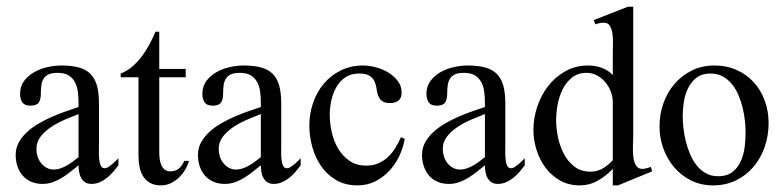

<svg xmlns="http://www.w3.org/2000/svg" viewBox="-20 -543 2344 574"><path d="M334 -48.8Q327.1 -39.6 318.6 -29.5Q310.1 -19.5 300 -11.5Q290 -3.4 278.3 1.7Q266.6 6.8 253.9 6.8Q242.2 6.8 234.6 2Q227.1 -2.9 222.7 -11Q218.3 -19 216.6 -28.8Q214.8 -38.6 214.8 -48.8Q202.6 -39.1 190.4 -29.3Q178.2 -19.5 165 -11.5Q151.9 -3.4 137.7 1.7Q123.5 6.8 106.9 6.8Q87.9 6.8 73 0.2Q58.1 -6.3 47.9 -18.1Q37.6 -29.8 32.2 -45.7Q26.9 -61.5 26.9 -80.1Q26.9 -100.6 36.4 -117.7Q45.9 -134.8 61.5 -148.9Q77.1 -163.1 97.2 -174.6Q117.2 -186 138.2 -195.1Q159.2 -204.1 179.2 -210.9Q199.2 -217.8 214.8 -223.1V-236.8Q214.8 -253.9 212.6 -269.8Q210.4 -285.6 203.6 -298.1Q196.8 -310.5 184.6 -317.9Q172.4 -325.2 151.9 -325.2Q135.3 -325.2 125.2 -320.6Q115.2 -315.9 110.1 -307.4Q105 -298.8 103.5 -287.4Q102.1 -275.9 102.1 -262.2Q102.1 -245.6 95.7 -236.3Q89.4 -227.1 70.8 -227.1Q53.7 -227.1 46.9 -236.8Q40 -246.6 40 -262.2Q40 -285.2 52.2 -301.3Q64.5 -317.4 82.8 -327.6Q101.1 -337.9 122.6 -342.5Q144 -347.2 163.1 -347.2Q194.8 -347.2 216.6 -341.1Q238.3 -335 251.5 -321Q264.6 -307.1 270.3 -285.4Q275.9 -263.7 275.9 -231.9V-117.2Q275.9 -103 275.6 -87.4Q275.4 -71.8 277.8 -58.1Q279.3 -51.3 282.5 -45.7Q285.6 -40 293.9 -40Q298.3 -40 304 -43.7Q309.6 -47.4 315.4 -52.2Q321.3 -57.1 326.4 -62.3Q331.5 -67.4 334 -69.8ZM214.8 -202.1Q198.2 -195.3 176.3 -186.3Q154.3 -177.2 135 -164.8Q115.7 -152.3 102.3 -135.7Q88.9 -119.1 88.9 -97.2Q88.9 -86.4 92.3 -75.4Q95.7 -64.5 102.5 -55.7Q109.4 -46.9 119.1 -41.5Q128.9 -36.1 141.1 -36.1Q150.9 -36.1 160.9 -39.6Q170.9 -43 180.4 -48.6Q189.9 -54.2 198.7 -60.8Q207.5 -67.4 214.8 -73.2Z M544.9 -62Q541 -48.3 533.2 -35.2Q525.4 -22 514.4 -11.7Q503.4 -1.5 490 4.9Q476.6 11.2 460.9 11.2Q441.4 11.2 428.5 3.7Q415.5 -3.9 407.7 -16.4Q399.9 -28.8 397 -44.9Q394 -61 394 -78.1V-312H340.8V-323.2Q359.9 -330.6 375.7 -344.2Q391.6 -357.9 404.5 -375.2Q417.5 -392.6 427.5 -411.6Q437.5 -430.7 444.8 -448.2H456.1V-336.9H535.2V-312H456.1V-86.9Q456.1 -78.6 457.3 -68.8Q458.5 -59.1 461.9 -50.5Q465.3 -42 471.9 -36.4Q478.5 -30.8 488.8 -30.8Q505.4 -30.8 515.1 -39.3Q524.9 -47.9 530.8 -62Z M878.9 -48.8Q872.1 -39.6 863.5 -29.5Q855 -19.5 845 -11.5Q835 -3.4 823.2 1.7Q811.5 6.8 798.8 6.8Q787.1 6.8 779.5 2Q772 -2.9 767.6 -11Q763.2 -19 761.5 -28.8Q759.8 -38.6 759.8 -48.8Q747.6 -39.1 735.4 -29.3Q723.1 -19.5 710 -11.5Q696.8 -3.4 682.6 1.7Q668.5 6.8 651.9 6.8Q632.8 6.8 617.9 0.2Q603 -6.3 592.8 -18.1Q582.5 -29.8 577.1 -45.7Q571.8 -61.5 571.8 -80.1Q571.8 -100.6 581.3 -117.7Q590.8 -134.8 606.4 -148.9Q622.1 -163.1 642.1 -174.6Q662.1 -186 683.1 -195.1Q704.1 -204.1 724.1 -210.9Q744.1 -217.8 759.8 -223.1V-236.8Q759.8 -253.9 757.6 -269.8Q755.4 -285.6 748.5 -298.1Q741.7 -310.5 729.5 -317.9Q717.3 -325.2 696.8 -325.2Q680.2 -325.2 670.2 -320.6Q660.2 -315.9 655 -307.4Q649.9 -298.8 648.4 -287.4Q647 -275.9 647 -262.2Q647 -245.6 640.6 -236.3Q634.3 -227.1 615.7 -227.1Q598.6 -227.1 591.8 -236.8Q585 -246.6 585 -262.2Q585 -285.2 597.2 -301.3Q609.4 -317.4 627.7 -327.6Q646 -337.9 667.5 -342.5Q689 -347.2 708 -347.2Q739.7 -347.2 761.5 -341.1Q783.2 -335 796.4 -321Q809.6 -307.1 815.2 -285.4Q820.8 -263.7 820.8 -231.9V-117.2Q820.8 -103 820.6 -87.4Q820.3 -71.8 822.8 -58.1Q824.2 -51.3 827.4 -45.7Q830.6 -40 838.9 -40Q843.3 -40 848.9 -43.7Q854.5 -47.4 860.4 -52.2Q866.2 -57.1 871.3 -62.3Q876.5 -67.4 878.9 -69.8ZM759.8 -202.1Q743.2 -195.3 721.2 -186.3Q699.2 -177.2 679.9 -164.8Q660.6 -152.3 647.2 -135.7Q633.8 -119.1 633.8 -97.2Q633.8 -86.4 637.2 -75.4Q640.6 -64.5 647.5 -55.7Q654.3 -46.9 664.1 -41.5Q673.8 -36.1 686 -36.1Q695.8 -36.1 705.8 -39.6Q715.8 -43 725.3 -48.6Q734.9 -54.2 743.7 -60.8Q752.4 -67.4 759.8 -73.2Z M1189.9 -127.9Q1185.5 -101.6 1173.8 -76.7Q1162.1 -51.8 1143.8 -32.2Q1125.5 -12.7 1101.6 -0.7Q1077.6 11.2 1048.8 11.2Q1012.2 11.2 985.1 -4.6Q958 -20.5 940.2 -46.1Q922.4 -71.8 913.6 -103.8Q904.8 -135.7 904.8 -168Q904.8 -203.1 916 -235.6Q927.2 -268.1 948.2 -293Q969.2 -317.9 999 -332.5Q1028.8 -347.2 1065.9 -347.2Q1083 -347.2 1103 -342Q1123 -336.9 1140.1 -326.7Q1157.2 -316.4 1168.9 -301.3Q1180.7 -286.1 1180.7 -266.1Q1180.7 -249.5 1171.1 -242.2Q1161.6 -234.9 1146 -234.9Q1129.4 -234.9 1121.6 -241.5Q1113.8 -248 1110.4 -257.8Q1106.9 -267.6 1105.5 -279.1Q1104 -290.5 1099.4 -300.3Q1094.7 -310.1 1084.5 -316.7Q1074.2 -323.2 1053.7 -323.2Q1029.3 -323.2 1012.5 -311.8Q995.6 -300.3 985.4 -282.2Q975.1 -264.2 970.5 -242.4Q965.8 -220.7 965.8 -200.2Q965.8 -175.3 971.7 -148.4Q977.5 -121.6 990.7 -99.1Q1003.9 -76.7 1024.7 -62.3Q1045.4 -47.9 1074.7 -47.9Q1095.2 -47.9 1111.3 -54.9Q1127.4 -62 1139.9 -73.7Q1152.3 -85.4 1161.9 -100.8Q1171.4 -116.2 1178.7 -132.8Z M1548.8 -48.8Q1542 -39.6 1533.4 -29.5Q1524.9 -19.5 1514.9 -11.5Q1504.9 -3.4 1493.2 1.7Q1481.4 6.8 1468.8 6.8Q1457 6.8 1449.5 2Q1441.9 -2.9 1437.5 -11Q1433.1 -19 1431.4 -28.8Q1429.7 -38.6 1429.7 -48.8Q1417.5 -39.1 1405.3 -29.3Q1393.1 -19.5 1379.9 -11.5Q1366.7 -3.4 1352.5 1.7Q1338.4 6.8 1321.8 6.8Q1302.7 6.8 1287.8 0.2Q1272.9 -6.3 1262.7 -18.1Q1252.4 -29.8 1247.1 -45.7Q1241.7 -61.5 1241.7 -80.1Q1241.7 -100.6 1251.2 -117.7Q1260.7 -134.8 1276.4 -148.9Q1292 -163.1 1312 -174.6Q1332 -186 1353 -195.1Q1374 -204.1 1394 -210.9Q1414.1 -217.8 1429.7 -223.1V-236.8Q1429.7 -253.9 1427.5 -269.8Q1425.3 -285.6 1418.5 -298.1Q1411.6 -310.5 1399.4 -317.9Q1387.2 -325.2 1366.7 -325.2Q1350.1 -325.2 1340.1 -320.6Q1330.1 -315.9 1325 -307.4Q1319.8 -298.8 1318.4 -287.4Q1316.9 -275.9 1316.9 -262.2Q1316.9 -245.6 1310.5 -236.3Q1304.2 -227.1 1285.6 -227.1Q1268.6 -227.1 1261.7 -236.8Q1254.9 -246.6 1254.9 -262.2Q1254.9 -285.2 1267.1 -301.3Q1279.3 -317.4 1297.6 -327.6Q1315.9 -337.9 1337.4 -342.5Q1358.9 -347.2 1377.9 -347.2Q1409.7 -347.2 1431.4 -341.1Q1453.1 -335 1466.3 -321Q1479.5 -307.1 1485.1 -285.4Q1490.7 -263.7 1490.7 -231.9V-117.2Q1490.7 -103 1490.5 -87.4Q1490.2 -71.8 1492.7 -58.1Q1494.1 -51.3 1497.3 -45.7Q1500.5 -40 1508.8 -40Q1513.2 -40 1518.8 -43.7Q1524.4 -47.4 1530.3 -52.2Q1536.1 -57.1 1541.3 -62.3Q1546.4 -67.4 1548.8 -69.8ZM1429.7 -202.1Q1413.1 -195.3 1391.1 -186.3Q1369.1 -177.2 1349.9 -164.8Q1330.6 -152.3 1317.1 -135.7Q1303.7 -119.1 1303.7 -97.2Q1303.7 -86.4 1307.1 -75.4Q1310.5 -64.5 1317.4 -55.7Q1324.2 -46.9 1334 -41.5Q1343.8 -36.1 1356 -36.1Q1365.7 -36.1 1375.7 -39.6Q1385.7 -43 1395.3 -48.6Q1404.8 -54.2 1413.6 -60.8Q1422.4 -67.4 1429.7 -73.2Z M1827.6 11.2H1812V-38.1Q1791.5 -16.6 1766.8 -2.7Q1742.2 11.2 1712.9 11.2Q1680.2 11.2 1654.3 -3.4Q1628.4 -18.1 1610.8 -41.7Q1593.3 -65.4 1584 -95Q1574.7 -124.5 1574.7 -153.8Q1574.7 -189 1585.9 -223.4Q1597.2 -257.8 1618.4 -285.4Q1639.6 -313 1670.2 -330.1Q1700.7 -347.2 1738.8 -347.2Q1759.3 -347.2 1778.1 -340.6Q1796.9 -334 1812 -318.8V-389.2Q1812 -397 1812.5 -411.4Q1813 -425.8 1811.3 -439.9Q1809.6 -454.1 1804 -464.6Q1798.3 -475.1 1785.6 -475.1Q1778.8 -475.1 1772.7 -473.9Q1766.6 -472.7 1759.8 -470.2L1754.9 -482.9L1856.9 -522.9H1873V-132.8Q1873 -127.4 1872.6 -118.2Q1872.1 -108.9 1872.1 -98.4Q1872.1 -87.9 1873 -77.1Q1874 -66.4 1877 -57.6Q1879.9 -48.8 1885.5 -43.5Q1891.1 -38.1 1899.9 -38.1Q1905.8 -38.1 1912.4 -39.8Q1918.9 -41.5 1925.8 -43.9L1929.7 -30.8ZM1812 -237.8Q1812 -253.4 1806.2 -269Q1800.3 -284.7 1789.8 -297.1Q1779.3 -309.6 1765.1 -317.4Q1751 -325.2 1733.9 -325.2Q1707.5 -325.2 1689.9 -311Q1672.4 -296.9 1661.9 -275.6Q1651.4 -254.4 1647 -229.7Q1642.6 -205.1 1642.6 -184.1Q1642.6 -160.6 1647.9 -133.8Q1653.3 -106.9 1665.3 -83.7Q1677.2 -60.5 1697 -45.2Q1716.8 -29.8 1745.6 -29.8Q1765.6 -29.8 1782.5 -39.8Q1799.3 -49.8 1812 -64Z M2277.8 -174.8Q2277.8 -138.2 2266.4 -104.5Q2254.9 -70.8 2233.4 -45.2Q2211.9 -19.5 2181.2 -4.2Q2150.4 11.2 2111.8 11.2Q2075.2 11.2 2045.7 -3.7Q2016.1 -18.6 1995.4 -43Q1974.6 -67.4 1963.1 -99.1Q1951.7 -130.9 1951.7 -165Q1951.7 -200.7 1963.1 -233.6Q1974.6 -266.6 1996.1 -291.7Q2017.6 -316.9 2047.9 -332Q2078.1 -347.2 2115.7 -347.2Q2152.3 -347.2 2182.4 -333.7Q2212.4 -320.3 2233.6 -296.9Q2254.9 -273.4 2266.4 -241.9Q2277.8 -210.4 2277.8 -174.8ZM2209 -146Q2209 -162.1 2207 -181.6Q2205.1 -201.2 2200.2 -220.9Q2195.3 -240.7 2187.5 -259Q2179.7 -277.3 2168 -291.7Q2156.2 -306.2 2140.4 -314.7Q2124.5 -323.2 2103.5 -323.2Q2078.6 -323.2 2062.5 -310.8Q2046.4 -298.3 2037.1 -279.5Q2027.8 -260.7 2024.4 -238.3Q2021 -215.8 2021 -195.8Q2021 -179.7 2023.2 -160.2Q2025.4 -140.6 2030.3 -120.6Q2035.2 -100.6 2043.2 -81.8Q2051.3 -63 2063 -48.3Q2074.7 -33.7 2090.6 -24.9Q2106.4 -16.1 2127 -16.1Q2153.3 -16.1 2169.4 -28.6Q2185.5 -41 2194.3 -60.3Q2203.1 -79.6 2206.1 -102.5Q2209 -125.5 2209 -146Z"/></svg>

Font: Scheherazade Urdu
Style: Regular
Weight: 400
Designer: SIL International
Foundry: SIL International
Version: Version 1.005 (build 117/117)